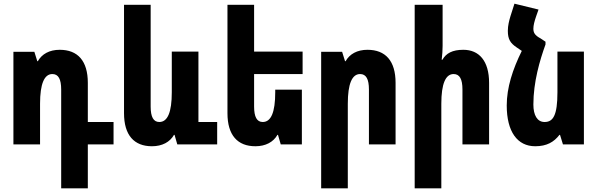

<svg xmlns="http://www.w3.org/2000/svg" viewBox="-20 -786 3251 1045"><path d="M313 239H458V0H598V-122H458V-335C458 -455 403 -515 305 -515C249 -515 208 -492 186 -453H183L167 -504H53V0H198V-221C198 -330 221 -383 265 -383C298 -383 313 -355 313 -299Z M807 10C863 10 905 -13 927 -52H930L945 0H1162V-122H1060V-505H915V-284C915 -174 892 -122 847 -122C815 -122 800 -150 800 -206V-760H655V-170C655 -50 710 10 807 10Z M1623 -298H1478V-284C1478 -174 1455 -122 1410 -122C1378 -122 1363 -150 1363 -206V-383H1627V-505H1363V-760H1218V-170C1218 -50 1273 10 1370 10C1426 10 1468 -13 1490 -52H1493L1508 0H1623Z M1728 239H1873V-221C1873 -330 1896 -383 1940 -383C1973 -383 1988 -355 1988 -299V0H2133V-335C2133 -455 2078 -515 1980 -515C1924 -515 1883 -492 1861 -453H1858L1842 -504H1728Z M2389 -760H2237V239H2382V-221C2382 -330 2405 -383 2449 -383C2482 -383 2497 -355 2497 -299V0H2642V-335C2642 -455 2587 -515 2502 -515C2442 -515 2408 -496 2388 -461H2384C2387 -486 2389 -512 2389 -536Z M2949 -559 2922 -577C2890 -594 2883 -609 2883 -630C2883 -648 2889 -671 2898 -697L2911 -734L2780 -766L2758 -697C2751 -673 2744 -647 2744 -618C2744 -572 2758 -551 2792 -528L2820 -509C2770 -408 2738 -309 2738 -212C2738 -69 2796 10 2893 10C2956 10 2995 -13 3025 -52H3028L3044 0H3158V-505H3014V-284C3014 -157 2990 -122 2944 -122C2904 -122 2883 -159 2883 -217C2883 -340 2918 -458 2949 -544Z"/></svg>

Font: Noto Sans Armenian ExtraCondensed ExtraBold
Style: Regular
Weight: 800
Width: 2
Designer: Monotype Design Team
Foundry: Monotype Imaging Inc.
Version: Version 2.008